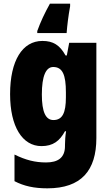

<svg xmlns="http://www.w3.org/2000/svg" viewBox="-20 -786 600 1046"><path d="M362 -752V-766H252C223 -714 201 -667 183 -617V-606H343C346 -646 352 -697 362 -752ZM211 -563C102 -563 35 -456 35 -273C35 -96 102 10 206 10C269 10 305 -18 334 -71H340C336 -49 334 -17 334 3V10C334 73 296 99 231 99C171 99 120 86 59 56V201C111 228 166 240 238 240C423 240 505 143 505 -34V-553H357L344 -484H337C306 -540 270 -563 211 -563ZM270 -421C321 -421 339 -378 339 -283V-256C339 -171 320 -132 271 -132C229 -132 208 -176 208 -271C208 -372 230 -421 270 -421Z"/></svg>

Font: Noto Sans Condensed Black
Style: Regular
Weight: 900
Width: 3
Designer: Monotype Design Team
Foundry: Monotype Imaging Inc.
Version: Version 2.013